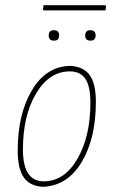

<svg xmlns="http://www.w3.org/2000/svg" viewBox="-20 -711 436 737"><path d="M384 -691 387 -688 385 -671H148L145 -674L147 -691ZM167 -575Q167 -595 187 -595Q207 -595 207 -575Q207 -555 187 -555Q167 -555 167 -575ZM307 -575Q307 -595 327 -595Q347 -595 347 -575Q347 -555 327 -555Q307 -555 307 -575ZM248 -458H253Q303 -454 325.5 -421Q348 -388 348 -320Q348 -181 294.5 -90.5Q241 0 149 6H144Q94 3 71 -30.5Q48 -64 48 -134Q48 -273 102.5 -364.5Q157 -456 248 -458ZM248 -437Q169 -437 118.5 -352Q68 -267 68 -137Q68 -15 148 -15Q227 -15 277 -101Q327 -187 327 -317Q327 -379 308 -408Q289 -437 248 -437Z"/></svg>

Font: Alegreya Sans SC Thin
Style: Italic
Weight: 100
Italic angle: -7°
Designer: Juan Pablo del Peral
Foundry: Huerta Tipografica
Version: Version 2.007